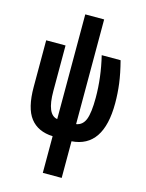

<svg xmlns="http://www.w3.org/2000/svg" viewBox="-144 -844 887 1169"><g transform="rotate(15 300.0 -259.5)"><path d="M363 240V9Q560 -5 560 -283Q560 -345 552 -406.5Q544 -468 524 -545H405Q437 -413 437 -285Q437 -191 420.5 -148.5Q404 -106 363 -99V-759H244V-99Q177 -109 177 -258V-545H55V-251Q55 -118 102.5 -56.5Q150 5 244 9V240Z"/></g></svg>

Font: Noto Sans Mono UI
Style: Bold
Weight: 700
Designer: Monotype Design team
Foundry: Monotype Imaging Inc.
Version: 1.000